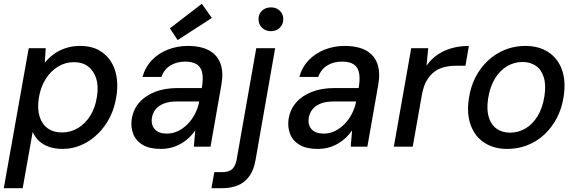

<svg xmlns="http://www.w3.org/2000/svg" viewBox="-35 -776 3054 1016"><path d="M-15 220 117 -521H207L202 -444Q222 -469 249 -489Q276 -509 311.5 -521Q347 -533 390 -533Q460 -533 507 -498.5Q554 -464 573.5 -404Q593 -344 581 -267Q572 -206 546.5 -155.5Q521 -105 482.5 -67.5Q444 -30 396.5 -9Q349 12 296 12Q256 12 224.5 1Q193 -10 171.5 -30Q150 -50 138 -78L85 220ZM293 -75Q339 -75 378 -98.5Q417 -122 443.5 -165Q470 -208 478 -265Q487 -320 474 -361Q461 -402 431 -424.5Q401 -447 357 -447Q310 -447 271 -423Q232 -399 205.5 -356Q179 -313 170 -255Q162 -200 174.5 -159.5Q187 -119 217.5 -97Q248 -75 293 -75Z M816 12Q756 12 720 -9.5Q684 -31 670 -67.5Q656 -104 662 -145Q670 -197 702 -233.5Q734 -270 785.5 -290Q837 -310 905 -310H1033Q1041 -357 1035.5 -388Q1030 -419 1008 -434.5Q986 -450 944 -450Q901 -450 867.5 -430Q834 -410 819 -369H719Q734 -422 769.5 -458.5Q805 -495 854.5 -514Q904 -533 958 -533Q1029 -533 1072.5 -508.5Q1116 -484 1132 -438.5Q1148 -393 1137 -330L1079 0H991L998 -86Q984 -65 965.5 -47.5Q947 -30 924 -16.5Q901 -3 874 4.5Q847 12 816 12ZM848 -69Q879 -69 907 -82.5Q935 -96 957.5 -119Q980 -142 995.5 -171Q1011 -200 1018 -232L1019 -239H902Q860 -239 832 -228Q804 -217 788.5 -197.5Q773 -178 769 -153Q763 -115 784 -92Q805 -69 848 -69ZM905 -564 864 -626 1033 -756 1086 -681Z M1084 220 1099 135H1139Q1175 135 1192.5 120Q1210 105 1217 70L1321 -521H1421L1317 72Q1308 124 1284 157Q1260 190 1223.5 205Q1187 220 1139 220ZM1399 -611Q1370 -611 1351.5 -629Q1333 -647 1333 -675Q1333 -702 1351.5 -719.5Q1370 -737 1399 -737Q1427 -737 1445.5 -719.5Q1464 -702 1464 -675Q1464 -647 1445.5 -629Q1427 -611 1399 -611Z M1646 12Q1586 12 1550 -9.5Q1514 -31 1500 -67.5Q1486 -104 1492 -145Q1500 -197 1532 -233.5Q1564 -270 1615.5 -290Q1667 -310 1735 -310H1863Q1871 -357 1865.5 -388Q1860 -419 1838 -434.5Q1816 -450 1774 -450Q1731 -450 1697.5 -430Q1664 -410 1649 -369H1549Q1564 -422 1599.5 -458.5Q1635 -495 1684.5 -514Q1734 -533 1788 -533Q1859 -533 1902.5 -508.5Q1946 -484 1962 -438.5Q1978 -393 1967 -330L1909 0H1821L1828 -86Q1814 -65 1795.5 -47.5Q1777 -30 1754 -16.5Q1731 -3 1704 4.5Q1677 12 1646 12ZM1678 -69Q1709 -69 1737 -82.5Q1765 -96 1787.5 -119Q1810 -142 1825.5 -171Q1841 -200 1848 -232L1849 -239H1732Q1690 -239 1662 -228Q1634 -217 1618.5 -197.5Q1603 -178 1599 -153Q1593 -115 1614 -92Q1635 -69 1678 -69Z M2049 0 2141 -521H2231L2222 -428Q2246 -463 2279.5 -486Q2313 -509 2355 -521Q2397 -533 2446 -533L2428 -428H2375Q2345 -428 2316.5 -421Q2288 -414 2264.5 -397Q2241 -380 2223.5 -350.5Q2206 -321 2198 -277L2149 0Z M2649 12Q2577 12 2527 -21.5Q2477 -55 2455.5 -115Q2434 -175 2446 -254Q2455 -317 2481.5 -368Q2508 -419 2548 -456Q2588 -493 2638 -513Q2688 -533 2744 -533Q2817 -533 2867 -500Q2917 -467 2938.5 -407.5Q2960 -348 2948 -267Q2939 -205 2912.5 -153.5Q2886 -102 2846.5 -65Q2807 -28 2757 -8Q2707 12 2649 12ZM2664 -74Q2708 -74 2745.5 -96Q2783 -118 2809.5 -161Q2836 -204 2846 -267Q2855 -327 2842.5 -367Q2830 -407 2801 -427.5Q2772 -448 2730 -448Q2687 -448 2649 -426Q2611 -404 2584.5 -361Q2558 -318 2548 -255Q2539 -196 2551.5 -155.5Q2564 -115 2593.5 -94.5Q2623 -74 2664 -74Z"/></svg>

Font: DM Sans 10pt Medium
Style: Italic
Weight: 500
Italic angle: -10°
Version: Version 4.004;gftools[0.9.30]